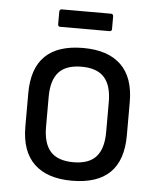

<svg xmlns="http://www.w3.org/2000/svg" viewBox="-49 -682 606 735"><g transform="rotate(5 254.0 -314.0)"><path d="M254 11Q159 11 109 -37Q59 -85 59 -180V-308Q59 -499 254 -499Q349 -499 399 -451Q449 -403 449 -308V-180Q449 11 254 11ZM254 -60Q313 -60 341 -91Q369 -122 369 -186V-301Q369 -365 341 -396Q313 -427 254 -427Q194 -427 166 -396Q138 -365 138 -301V-186Q138 -122 166 -91Q194 -60 254 -60ZM159 -572Q150 -572 150 -581V-629Q150 -639 159 -639H348Q357 -639 357 -629V-581Q357 -572 348 -572Z"/></g></svg>

Font: Sofia Sans Semi Condensed
Style: Regular
Weight: 400
Designer: Botio Nikoltchev, Ani Petrova
Foundry: lettersoup
Version: Version 4.100; ttfautohint (v1.8.4.7-5d5b)